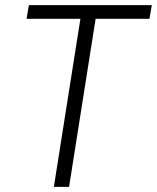

<svg xmlns="http://www.w3.org/2000/svg" viewBox="-20 -725 609 745"><path d="M189 0 292 -652H83L92 -705H569L560 -652H351L248 0Z"/></svg>

Font: Nunito Sans 10pt Condensed Light
Style: Italic
Weight: 300
Width: 3
Italic angle: -9°
Designer: Vernon Adams
Foundry: Vernon Adams
Version: Version 3.101;gftools[0.9.27]